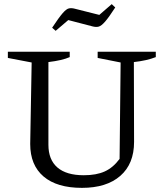

<svg xmlns="http://www.w3.org/2000/svg" viewBox="-20 -898 793 928"><path d="M376 10Q255 10 190.5 -45Q126 -100 126 -202L133 -596L18 -618V-648H317V-622Q281 -606 214 -598V-198Q214 -126 257.5 -88.5Q301 -51 385 -51Q446 -51 486.5 -69.5Q527 -88 558 -130L563 -596L452 -618V-648H733V-622Q690 -605 627 -598L628 -212Q628 -106 561.5 -48Q495 10 376 10ZM249 -749 232 -764Q265 -814 283 -834.5Q301 -855 313.5 -857.5Q326 -860 341 -856L460 -826L520 -878L537 -862Q506 -814 488 -793.5Q470 -773 457.5 -769.5Q445 -766 429 -770L310 -801Z"/></svg>

Font: Piazzolla
Style: Regular
Weight: 400
Designer: Juan Pablo del Peral
Foundry: Huerta Tipografica
Version: Version 1.330